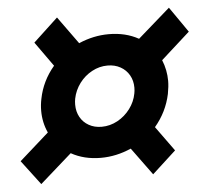

<svg xmlns="http://www.w3.org/2000/svg" viewBox="-46 -674 723 671"><g transform="rotate(-5 316.0 -338.5)"><path d="M184.1 -149.4 72.3 -50.8 7.3 -136.7 110.8 -228.5Q94.2 -264.6 94.2 -305.7Q94.2 -326.7 98.6 -347.7Q110.8 -409.7 152.8 -459L91.3 -545.4L177.7 -626L247.1 -529.8Q298.8 -552.2 352.5 -552.2Q411.6 -552.2 457 -526.9L570.3 -626L632.3 -536.6L530.8 -445.3Q545.4 -409.7 545.4 -371.6Q545.4 -352.1 540.5 -326.2Q527.3 -263.7 485.4 -214.4L548.3 -127.4L464.8 -50.8L394.5 -147Q342.3 -124 288.1 -124Q229.5 -124 184.1 -149.4ZM423.8 -337.9Q425.8 -347.2 425.8 -358.4Q425.8 -382.8 414.8 -402.1Q403.8 -421.4 384 -432.4Q364.3 -443.4 338.9 -443.4Q310.1 -443.4 284.2 -429.4Q258.3 -415.5 240.2 -391.4Q222.2 -367.2 216.3 -337.9Q214.4 -328.1 214.4 -316.9Q214.4 -292.5 225.1 -273.2Q235.8 -253.9 255.4 -242.9Q274.9 -231.9 300.3 -231.9Q329.6 -231.9 356 -246.3Q382.3 -260.7 400.4 -284.9Q418.5 -309.1 423.8 -337.9Z"/></g></svg>

Font: Reddit Sans Vanilla ExtraBold
Style: Italic
Weight: 800
Italic angle: -11.25°
Designer: Stephen Hutchings
Version: Version 1.013